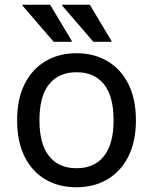

<svg xmlns="http://www.w3.org/2000/svg" viewBox="-20 -780 644 808"><path d="M52 -274Q52 -363 83.5 -426Q115 -489 171.5 -522.5Q228 -556 302 -556Q376 -556 432.5 -522.5Q489 -489 520.5 -426Q552 -363 552 -274Q552 -185 520.5 -122Q489 -59 432.5 -25.5Q376 8 302 8Q226 8 170 -25.5Q114 -59 83 -122Q52 -185 52 -274ZM146 -274Q146 -174 186.5 -123Q227 -72 302 -72Q377 -72 417.5 -123Q458 -174 458 -274Q458 -375 417.5 -425.5Q377 -476 302 -476Q227 -476 186.5 -425.5Q146 -375 146 -274ZM206 -604 75 -756V-760H191L282 -608V-604ZM373 -604 242 -756V-760H358L449 -608V-604Z"/></svg>

Font: Kufam
Style: Regular
Weight: 400
Designer: Wael Morcos, Artur Schmal
Foundry: Original Type
Version: Version 1.301; ttfautohint (v1.8.3)